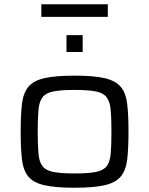

<svg xmlns="http://www.w3.org/2000/svg" viewBox="-20 -873 700 901"><path d="M330 8Q239 8 187.5 -4Q136 -16 112.5 -45Q89 -74 83 -125Q77 -176 77 -255Q77 -333 83 -384.5Q89 -436 112.5 -465Q136 -494 187.5 -506Q239 -518 330 -518Q421 -518 472 -506Q523 -494 547 -465Q571 -436 577 -384.5Q583 -333 583 -255Q583 -176 577 -125Q571 -74 547 -45Q523 -16 472 -4Q421 8 330 8ZM330 -59Q394 -59 429.5 -66Q465 -73 480.5 -93Q496 -113 499.5 -152Q503 -191 503 -255Q503 -318 499.5 -357Q496 -396 480.5 -416.5Q465 -437 429.5 -444Q394 -451 330 -451Q266 -451 230.5 -444Q195 -437 179.5 -416.5Q164 -396 160.5 -357Q157 -318 157 -255Q157 -191 160.5 -152Q164 -113 179.5 -93Q195 -73 230.5 -66Q266 -59 330 -59ZM292 -629V-708H368V-629ZM174 -794V-853H486V-794Z"/></svg>

Font: Saira Expanded
Style: Regular
Weight: 400
Width: 7
Designer: Hector Gatti with collaboration of the Omnibus-Type team
Foundry: Omnibus-Type
Version: Version 1.100; ttfautohint (v1.8.3)